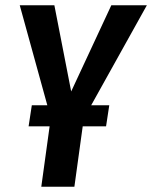

<svg xmlns="http://www.w3.org/2000/svg" viewBox="-20 -711 579 731"><path d="M539.1 -690.9 327.1 -310.1H396L383.8 -230H294.9L263.2 0H137.2L168.9 -230H88.9L101.1 -310.1H160.2L55.2 -690.9H187L251 -362.8L403.8 -690.9Z"/></svg>

Font: Fira Sans Compressed Medium
Style: Italic
Weight: 500
Width: 3
Italic angle: -8°
Designer: Carrois Corporate & Edenspiekermann AG
Foundry: Carrois Corporate GbR & Edenspiekermann AG
Version: Version 4.203;PS 004.203;hotconv 1.0.88;makeotf.lib2.5.64775